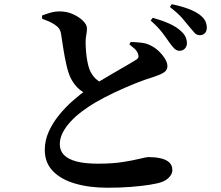

<svg xmlns="http://www.w3.org/2000/svg" viewBox="-20 -831 1040 905"><path d="M778.7 -630.2Q764.9 -650.7 744.8 -677.2Q724.8 -703.6 690.1 -734.1L700 -747.3Q742.1 -735.4 776.3 -720.4Q810.5 -705.5 833 -684.4Q849.4 -669.8 855.2 -655.6Q861 -641.5 861 -627.5Q861 -612.1 850.8 -601.5Q840.5 -590.9 824.2 -591.6Q811.8 -592.4 801.5 -602.5Q791.3 -612.7 778.7 -630.2ZM871.5 -706Q857.6 -723.8 838.9 -745.5Q820.1 -767.3 780.8 -798L789.4 -811.2Q832.2 -802.5 865.8 -790.1Q899.4 -777.8 920 -762.3Q939.3 -748.3 947.1 -732.9Q954.8 -717.5 954.8 -700.6Q954.8 -684.2 945.9 -674.7Q937 -665.2 921.4 -665.2Q907.1 -665.2 896.8 -676.4Q886.6 -687.5 871.5 -706ZM589.8 -622 596.2 -633.4Q622.9 -632.3 646.5 -629.6Q670.1 -627 688.4 -617.3Q709 -608 727.2 -591Q745.4 -573.9 757.2 -554.7Q769.1 -535.5 769.1 -518.8Q769.1 -501.4 754 -490.6Q738.9 -479.8 702.9 -468.1Q664.7 -456.6 616.3 -437.3Q568 -417.9 519.2 -394.8Q470.3 -371.7 428.8 -347.6Q395.7 -327.9 365.6 -305.3Q335.5 -282.6 312.1 -257.2Q288.8 -231.8 275.4 -205.2Q261.9 -178.6 261.9 -150.8Q261.9 -121.1 281.5 -100.7Q301 -80.3 340.9 -69.9Q380.8 -59.5 441.7 -59.5Q510.8 -59.5 560.1 -67.5Q609.5 -75.4 639.8 -83Q670 -90.6 680.2 -90.6Q710 -90.6 735.6 -85.2Q761.2 -79.8 776.8 -66.4Q792.4 -52.9 792.4 -28.8Q792.4 -12.8 779.1 2.6Q765.7 17.9 745.1 26.1Q724.5 33.7 686.3 39.8Q648.1 45.9 597.6 49.9Q547.1 53.9 487.7 53.9Q401.2 53.9 334.4 34.4Q267.5 15 229.3 -24.6Q191.1 -64.2 191.1 -124.2Q191.1 -169.3 210 -211Q228.9 -252.8 259.1 -289.6Q289.4 -326.5 323.6 -356.4Q357.9 -386.4 387.5 -407.9Q415.3 -427.1 450.6 -448.6Q486 -470.2 520.6 -490Q555.3 -509.8 582.2 -525.6Q609.2 -541.3 620.6 -548.8Q630.2 -554.1 632.1 -560.8Q634 -567.6 630.5 -577.6Q625.7 -591.6 613.4 -602.2Q601.2 -612.8 589.8 -622ZM178.2 -757.8Q198.2 -765.7 218.9 -771.5Q239.7 -777.2 261.2 -777.2Q295.5 -777.2 324.6 -763.9Q353.7 -750.5 371.8 -732.4Q389.8 -714.2 389.8 -697.6Q390 -682.7 386.6 -665.6Q383.2 -648.5 383.5 -629.3Q383.8 -609.6 385.7 -586.6Q387.6 -563.7 391.8 -541.5Q396.1 -519.2 402.1 -503.1Q412.6 -477.9 429.5 -461.4Q446.5 -444.9 470.4 -434.4L394.5 -385.9Q364.9 -397.8 345.1 -418.1Q325.3 -438.5 312.6 -464.3Q301.7 -487.6 293.4 -523.8Q285 -560 278.9 -598.9Q272.7 -637.7 268.2 -668.4Q265.7 -686 258.5 -696.1Q251.3 -706.3 236.3 -716.1Q224.8 -723.5 209.2 -730.5Q193.5 -737.5 178.4 -742.8Z"/></svg>

Font: Noto Serif HK
Style: Regular
Weight: 200
Designer: Ryoko NISHIZUKA 西塚涼子 (kana & ideographs); Frank Grießhammer (Latin, Greek & Cyrillic); Wenlong ZHANG 张文龙 (bopomofo); San
Foundry: Adobe
Version: Version 2.001;hotconv 1.1.0;makeotfexe 2.6.0